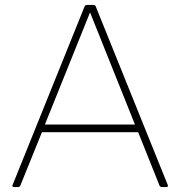

<svg xmlns="http://www.w3.org/2000/svg" viewBox="-20 -754 727 774"><path d="M37 0Q27 0 31 -9L321 -728Q323 -734 331 -734H356Q364 -734 366 -728L656 -9Q660 0 650 0H633Q625 0 623 -6L537 -221H149L62 -6Q60 0 52 0ZM161 -252H524L343 -704Z"/></svg>

Font: LINE Seed Sans App Thin
Style: Regular
Weight: 250
Designer: LINE VX Design & Dalton Maag Ltd & Sandoll Inc
Foundry: Dalton Maag Ltd
Version: Version 1.003